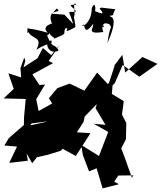

<svg xmlns="http://www.w3.org/2000/svg" viewBox="-68 -983 890 1061"><path d="M482 -936C533 -881 448 -928 449 -925C464 -894 463 -997 439 -937C439 -840 358 -825 396 -848C401 -804 417 -812 447 -851C449 -823 407 -793 503 -806C479 -870 545 -829 468 -827C526 -788 470 -873 535 -850C557 -815 541 -866 526 -745C579 -867 572 -918 493 -879C518 -863 559 -901 533 -895C571 -900 547 -896 570 -932L491 -941ZM245 -936C286 -904 187 -943 217 -857C243 -855 151 -845 196 -802C86 -834 85 -818 85 -833C78 -778 94 -808 86 -813C103 -762 173 -787 133 -708C212 -759 221 -726 216 -760C168 -749 204 -674 256 -704C229 -751 224 -706 193 -786C173 -790 228 -775 191 -843C197 -769 259 -772 226 -767C313 -803 278 -790 292 -825C330 -837 259 -785 347 -832C354 -831 332 -934 338 -884C356 -901 326 -988 354 -956C285 -961 354 -936 351 -918C293 -917 318 -923 336 -851L288 -902L220 -907ZM661 -1 620 -116 602 -163 628 -214 630 -303 606 -350 616 -424 550 -464 554 -511 566 -523 610 -624 702 -559 802 -630 719 -668 624 -582 608 -680 552 -605 568 -628 535 -527 528 -518 469 -582 398 -482 317 -521 249 -496 202 -440 220 -411 132 -362 188 -310 99 -290 107 -301 191 -312 147 -362 132 -435 181 -516 150 -513 111 -572 225 -634 201 -646 264 -737 215 -678 169 -718 139 -661 62 -611 72 -647 66 -665 45 -606 49 -555 -22 -578 8 -492 -48 -439 74 -436 65 -337 64 -292 -19 -220 -44 -179 26 -173 -17 -83 86 -95 79 -135 110 -81 136 -114 197 -128 268 -150 278 -161 351 -121 432 -247 357 -252 394 -310 400 -339 467 -408 460 -385 515 -293 450 -299 530 -254 479 -121 381 -182 390 -126 424 -36 466 -53 499 58 589 35 563 21 586 -13 669 -14Z"/></svg>

Font: Hussar Lance
Style: Regular
Weight: 700
Foundry: Cannot Into Space Fonts, PlusOne Fonts
Version: Version 2.27